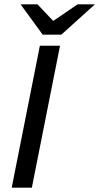

<svg xmlns="http://www.w3.org/2000/svg" viewBox="-20 -866 458 886"><path d="M34 0 164 -655H257L127 0ZM177 -706 75 -846H153L224 -771H228L338 -846H418L263 -706Z"/></svg>

Font: Source Sans 3 Medium
Style: Italic
Weight: 500
Italic angle: -11°
Designer: Paul D. Hunt
Foundry: Adobe
Version: Version 3.052;hotconv 1.1.0;makeotfexe 2.6.0